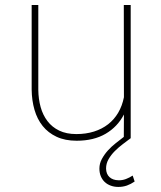

<svg xmlns="http://www.w3.org/2000/svg" viewBox="-20 -548 640 761"><path d="M497.6 0Q483.4 10.7 466.6 23.4Q449.7 36.1 435.1 50.8Q420.4 65.4 410.4 82.8Q400.4 100.1 400.4 120.1Q400.9 142.1 414.1 154.1Q427.2 166 449.2 166.5Q464.8 167 479 161.6Q493.2 156.2 505.9 147.9L513.7 171.4Q499 181.6 483.2 187.3Q467.3 192.9 449.2 192.9Q432.6 192.9 418.7 187.7Q404.8 182.6 395 173.3Q385.3 164.1 379.6 150.6Q374 137.2 374 120.1Q374 100.1 383.8 82Q393.6 64 407.7 48.3Q421.9 32.7 439 19.3Q456.1 5.9 470.7 -5.4L471.2 -94.2Q445.8 -45.4 398.7 -17.8Q351.6 9.8 283.7 9.8Q237.8 9.8 204.3 -5.9Q170.9 -21.5 149.2 -48.6Q127.4 -75.7 116.7 -112.8Q106 -149.9 105.5 -192.9V-528.3H131.8V-191.9Q132.3 -155.3 141.1 -123.5Q149.9 -91.8 168.2 -67.9Q186.5 -43.9 214.8 -30.3Q243.2 -16.6 282.7 -16.6Q320.8 -16.6 352.5 -26.6Q384.3 -36.6 408.4 -55.4Q432.6 -74.2 448.5 -101.3Q464.4 -128.4 471.2 -162.6L470.7 -528.3H498V0Z"/></svg>

Font: Roboto Mono Thin
Style: Regular
Weight: 250
Designer: Google
Version: Version 2.000985; 2015; ttfautohint (v1.3)